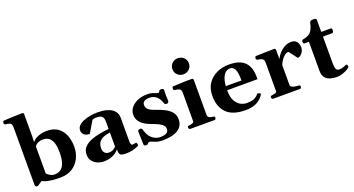

<svg xmlns="http://www.w3.org/2000/svg" viewBox="-61 -1377 3707 2011"><g transform="rotate(-20 1792.5 -371.0)"><path d="M89.4 15.6Q79.1 15.6 75.7 7.1Q72.3 -1.5 72.3 -12.2V-649.9Q72.3 -680.2 59.3 -690.7Q46.4 -701.2 29.3 -702.9Q12.2 -704.6 -0.5 -708Q-5.4 -710.4 -8.8 -714.4Q-12.2 -718.3 -12.2 -727.5Q-12.2 -733.4 -9.3 -741Q-6.3 -748.5 -0.5 -749Q14.2 -750 42.5 -751.5Q70.8 -752.9 103.8 -754.2Q136.7 -755.4 166 -756.1Q195.3 -756.8 211.4 -756.8Q219.2 -756.8 222.7 -747.1Q226.1 -737.3 223.6 -733.4V-495.6L221.2 -428.2Q236.8 -451.2 263.7 -465.8Q290.5 -480.5 322 -487.8Q353.5 -495.1 381.8 -495.1Q462.4 -495.1 510.3 -459Q558.1 -422.9 579.3 -364.7Q600.6 -306.6 600.6 -240.7Q600.6 -175.3 573.2 -116.9Q545.9 -58.6 490.7 -22.2Q435.5 14.2 351.6 14.2Q323.7 14.2 289.1 12Q254.4 9.8 219.2 2.4Q184.1 -4.9 154.3 -19.5Q129.4 -4.4 120.8 3.2Q112.3 10.7 107.7 13.2Q103 15.6 89.4 15.6ZM304.2 -37.1Q354.5 -37.1 383.3 -61.8Q412.1 -86.4 424.1 -132.1Q436 -177.7 436 -240.7Q436 -296.9 424.3 -337.9Q412.6 -378.9 385.5 -401.6Q358.4 -424.3 312 -424.3Q289.6 -424.3 262.9 -413.1Q236.3 -401.9 223.6 -378.9V-80.1Q228 -73.2 241.2 -63Q254.4 -52.7 271.7 -44.9Q289.1 -37.1 304.2 -37.1Z M692.9 -118.2Q692.9 -167 722.2 -198.5Q751.5 -230 798.1 -248.8Q844.7 -267.6 898.7 -277.3Q952.6 -287.1 1002 -292V-372.6Q1002 -403.8 992.7 -420.2Q983.4 -436.5 966.8 -442.6Q950.2 -448.7 928.2 -448.7Q903.8 -448.7 892.6 -446Q881.3 -443.4 876.5 -440.4L798.8 -310.1Q761.2 -310.1 738.5 -329.3Q715.8 -348.6 715.8 -378.9Q715.8 -410.6 739 -432.6Q762.2 -454.6 798.6 -468.5Q835 -482.4 875 -488.8Q915 -495.1 949.2 -495.1Q1004.9 -495.1 1045.2 -484.9Q1085.4 -474.6 1111.1 -456.3Q1136.7 -438 1148.9 -413.3Q1161.1 -388.7 1161.1 -359.4V-96.7Q1161.1 -77.6 1166.5 -64.7Q1171.9 -51.8 1179.7 -51.8Q1186.5 -51.8 1201.4 -54.9Q1216.3 -58.1 1219.2 -58.1Q1227.5 -58.1 1230.7 -48.6Q1233.9 -39.1 1233.9 -30.3Q1233.9 -23.9 1231 -21.5Q1223.1 -16.1 1183.6 -2Q1144 12.2 1084.5 12.2Q1039.1 12.2 1024.7 -0.5Q1010.3 -13.2 1010.3 -53.2V-60.5Q978.5 -22.9 934.1 -5.6Q889.6 11.7 838.4 11.7Q809.1 11.7 775.1 -1.2Q741.2 -14.2 717 -42.7Q692.9 -71.3 692.9 -118.2ZM858.4 -123Q858.4 -98.6 874.3 -78.6Q890.1 -58.6 922.4 -58.6Q953.6 -58.6 973.1 -71.3Q992.7 -84 1002 -95.7V-252.9Q969.2 -248 936 -237.1Q902.8 -226.1 880.6 -200Q858.4 -173.8 858.4 -123Z M1494.1 14.6Q1453.1 14.6 1420.9 3.2Q1388.7 -8.3 1375.5 -14.6Q1367.7 -18.6 1360.4 -18.6Q1347.2 -18.6 1342.5 -13.2Q1337.9 -7.8 1333 -2.4Q1328.1 2.9 1314 2.9Q1304.7 2.9 1296.9 -1.2Q1289.1 -5.4 1289.1 -11.7Q1289.1 -17.6 1288.3 -37.1Q1287.6 -56.6 1286.9 -81.1Q1286.1 -105.5 1285.4 -127.2Q1284.7 -148.9 1284.7 -159.2Q1284.7 -170.4 1292.7 -175.3Q1300.8 -180.2 1310.1 -180.2Q1329.6 -180.2 1332.5 -169.4Q1335.4 -158.7 1340.6 -144.3Q1345.7 -129.9 1357.4 -105.5Q1364.3 -91.8 1380.4 -73.2Q1396.5 -54.7 1423.3 -40.8Q1450.2 -26.9 1488.3 -26.9Q1528.8 -26.9 1552.2 -40.8Q1575.7 -54.7 1575.7 -82.5Q1575.7 -104.5 1562.7 -121.6Q1549.8 -138.7 1518.6 -155Q1487.3 -171.4 1431.6 -190.9Q1400.4 -202.1 1368.9 -221.4Q1337.4 -240.7 1316.2 -270.8Q1294.9 -300.8 1294.9 -343.3Q1294.9 -386.2 1322.3 -420.4Q1349.6 -454.6 1396.5 -474.9Q1443.4 -495.1 1502.4 -495.1Q1548.8 -495.1 1578.6 -481.9Q1608.4 -468.8 1619.1 -468.8Q1629.9 -468.8 1631.6 -474.1Q1633.3 -479.5 1636.2 -484.9Q1639.2 -490.2 1646 -492.7Q1652.8 -495.1 1660.2 -495.1Q1670.9 -495.1 1679.4 -490.7Q1688 -486.3 1688 -478Q1688 -473.6 1687.3 -454.1Q1686.5 -434.6 1686.5 -411.6Q1686.5 -397.5 1687.7 -383.3Q1689 -369.1 1689 -357.9Q1689 -343.3 1681.2 -337.2Q1673.3 -331.1 1663.1 -331.1Q1645 -331.1 1641.6 -340.8Q1634.8 -361.8 1621.3 -387.9Q1607.9 -414.1 1581.3 -433.6Q1554.7 -453.1 1508.3 -453.1Q1492.7 -453.1 1475.8 -448.5Q1459 -443.8 1447.5 -432.1Q1436 -420.4 1436 -399.4Q1436 -365.7 1462.9 -345.5Q1489.7 -325.2 1546.4 -306.6Q1592.3 -291.5 1633.3 -270Q1674.3 -248.5 1700.2 -216.3Q1726.1 -184.1 1726.1 -136.2Q1726.1 -62.5 1666.3 -23.9Q1606.4 14.6 1494.1 14.6Z M1805.7 0Q1797.4 0 1793.2 -7.3Q1789.1 -14.6 1789.1 -20Q1789.1 -36.6 1805.2 -37.9Q1823.2 -39.6 1842.3 -45.2Q1861.3 -50.8 1861.3 -64.5L1861.8 -379.9Q1861.8 -410.2 1849.1 -420.9Q1836.4 -431.6 1819.3 -433.6Q1802.2 -435.5 1789.1 -439Q1784.2 -441.4 1780.8 -445.3Q1777.3 -449.2 1777.3 -458.5Q1777.3 -464.4 1780.3 -471.9Q1783.2 -479.5 1789.1 -480Q1858.9 -484.4 1915.2 -485.6Q1971.6 -486.8 2001.5 -486.8Q2005.4 -486.8 2010.7 -482.9Q2016.1 -479 2016.1 -467.1V-80.6Q2016.1 -61.8 2026.1 -53.3Q2036.1 -44.8 2050 -42.2Q2064 -39.6 2075.7 -38.1Q2085.9 -37.1 2089.6 -34.2Q2093.3 -31.2 2093.3 -20Q2093.3 -14.6 2089.1 -7.3Q2085 0 2076.7 0ZM1935.5 -561.5Q1897.5 -561.5 1870.6 -586.4Q1843.8 -611.3 1843.8 -650.9Q1843.8 -690.4 1870.6 -715.6Q1897.5 -740.7 1935.5 -740.7Q1973.1 -740.7 2000.2 -715.6Q2027.3 -690.4 2027.3 -650.9Q2027.3 -611.3 2000.2 -586.4Q1973.1 -561.5 1935.5 -561.5Z M2420.9 14.2Q2275.9 14.2 2208.5 -54.4Q2141.1 -123 2141.1 -245.1Q2141.1 -326.7 2179 -382.3Q2216.8 -438 2278.8 -466.6Q2340.8 -495.1 2413.1 -495.1Q2488.8 -495.1 2535.9 -475.1Q2583 -455.1 2608.2 -418Q2633.3 -380.9 2641.6 -329.1Q2644.5 -311.5 2645.3 -290Q2646 -268.6 2646 -248.5L2307.1 -248Q2307.1 -172.9 2330.6 -129.9Q2354 -86.9 2388.9 -69.1Q2423.8 -51.3 2458 -51.3Q2502 -51.3 2532.7 -62.7Q2563.5 -74.2 2586.9 -101.6Q2589.4 -104 2592 -106.9Q2594.7 -109.9 2599.6 -108.9L2621.1 -98.6Q2626 -96.7 2626 -92.8Q2626 -90.8 2625.2 -88.9Q2624.5 -86.9 2623 -84.5Q2598.1 -41 2548.1 -13.4Q2498 14.2 2420.9 14.2ZM2308.6 -293.5H2483.4Q2483.4 -378.4 2466.3 -416Q2449.2 -453.6 2411.6 -453.6Q2387.7 -453.6 2365.7 -437.7Q2343.8 -421.9 2328.6 -386.7Q2313.5 -351.6 2308.6 -293.5Z M2729 0Q2720.7 0 2716.6 -7.3Q2712.4 -14.6 2712.4 -20Q2712.4 -36.1 2728.5 -38.1Q2748.5 -39.7 2766.8 -45.3Q2785.2 -50.9 2785.2 -64.5V-379.9Q2785.2 -410.2 2772.5 -421.4Q2759.8 -432.6 2742.7 -435.1Q2725.6 -437.5 2712.4 -440.9Q2707.5 -443.4 2704.1 -447.3Q2700.7 -451.2 2700.7 -460.4Q2700.7 -466.4 2703.9 -473.9Q2707 -481.4 2712.4 -481.9Q2782.2 -484.9 2835.7 -485.6Q2889.2 -486.3 2918.9 -486.8Q2922.9 -486.8 2927.7 -482.9Q2932.6 -479 2933.6 -467.3V-368.2Q2947.3 -398.4 2973.4 -427.7Q2999.5 -457 3034.4 -476.1Q3069.3 -495.1 3108.9 -495.1Q3139.2 -495.1 3157 -482.2Q3174.8 -469.2 3182.9 -448.9Q3190.9 -428.5 3190.9 -406.2Q3190.9 -381.3 3179.4 -360.4Q3168 -339.4 3151.4 -326.4Q3134.8 -313.5 3119.1 -313.5L3047.9 -406.7Q3024.9 -406.7 3003.9 -390.6Q2982.9 -374.5 2966.6 -349.6Q2950.2 -324.7 2939.5 -298.8V-80.6Q2939.5 -62.1 2953.6 -53.8Q2967.8 -45.4 2988.3 -42.7Q3008.8 -40 3027.8 -38.1Q3038.1 -37.1 3041.7 -34.2Q3045.4 -31.2 3045.4 -20Q3045.4 -14.6 3041.3 -7.3Q3037.1 0 3028.8 0Z M3439.5 14.6Q3398.4 14.6 3363.3 4.4Q3328.1 -5.9 3306.9 -32.7Q3285.6 -59.6 3285.6 -108.9V-432.1H3233.4Q3228 -432.6 3224.9 -440.2Q3221.7 -447.8 3221.7 -453.6Q3221.7 -472.2 3233.9 -476.1Q3275.4 -483.9 3300.8 -498.3Q3326.2 -512.7 3341.6 -541.3Q3356.9 -569.8 3367.7 -619.1Q3369.6 -627.4 3377.7 -632.8Q3385.7 -638.2 3405.3 -638.2Q3426.3 -638.2 3434.3 -633.5Q3442.4 -628.9 3442.4 -621.6V-485.4H3550.3Q3556.2 -484.9 3559.1 -479.7Q3562 -474.6 3562 -468.8Q3562 -452.6 3557.4 -442.9Q3552.7 -433.1 3547.4 -433.1H3442.4V-152.3Q3442.4 -110.8 3446.5 -89.1Q3450.7 -67.4 3460.7 -59.3Q3470.7 -51.3 3487.8 -51.3Q3504.9 -51.3 3526.6 -57.4Q3548.3 -63.5 3566.4 -73.2Q3573.7 -77.1 3578.6 -69.6Q3583.5 -62 3585 -52.7Q3586.4 -43.5 3583 -41Q3570.8 -27.3 3545.2 -14.6Q3519.5 -2 3490.7 6.3Q3461.9 14.6 3439.5 14.6Z"/></g></svg>

Font: Gelasio
Style: Regular
Weight: 400
Designer: Eben Sorkin
Foundry: Eben Sorkin
Version: Version 1.008